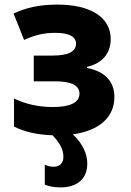

<svg xmlns="http://www.w3.org/2000/svg" viewBox="-20 -580 570 836"><path d="M242 236C319 236 360 197 360 132C360 91 341 46 297 5C412 -11 478 -69 478 -158C478 -223 439 -269 359 -284V-289C426 -304 462 -348 462 -410C462 -505 374 -560 230 -560C150 -560 92 -546 39 -521L85 -406C133 -428 172 -437 222 -437C275 -437 311 -423 311 -390C311 -355 277 -338 207 -338H127V-226H219C291 -226 326 -208 326 -172C326 -132 282 -114 211 -114C146 -114 92 -127 41 -151V-29C85 -6 144 7 209 9C245 48 256 74 256 104C256 129 241 146 214 146C197 146 185 142 175 137V224C190 230 213 236 242 236Z"/></svg>

Font: Noto Sans Mono Condensed ExtraBold
Style: Regular
Weight: 800
Width: 3
Designer: Monotype Design Team
Foundry: Monotype Imaging Inc.
Version: Version 2.014